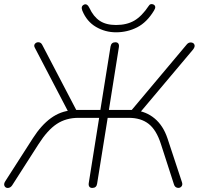

<svg xmlns="http://www.w3.org/2000/svg" viewBox="-30 -919 978 945"><path d="M407 -19 458 -339H356Q295 -339 249.5 -309Q204 -279 160 -210L30 -7Q22 5 10 6Q-2 7 -7.5 -3Q-13 -13 -4 -27L132 -239Q173 -303 220.5 -337.5Q268 -372 324 -376L311 -359L142 -683Q135 -695 142 -703.5Q149 -712 160.5 -711Q172 -710 178 -698L353 -363L334 -378H464L514 -690Q516 -701 522 -706Q528 -711 538 -711Q548 -711 552.5 -704.5Q557 -698 555 -686L506 -378H623L606 -363L889 -700Q898 -711 910.5 -710Q923 -709 927 -699Q931 -689 920 -675L654 -359L633 -376Q689 -371 731 -336Q773 -301 794 -239L866 -21Q870 -8 862 0Q854 8 842 5Q830 2 826 -12L762 -210Q740 -279 702 -309Q664 -339 604 -339H500L448 -15Q445 6 424 6Q414 6 409.5 -0.5Q405 -7 407 -19ZM375 -867Q371 -878 373 -885Q375 -892 383 -896Q391 -900 398 -895.5Q405 -891 410 -880Q430 -837 461 -816.5Q492 -796 541 -796Q594 -796 631 -817.5Q668 -839 702 -890Q706 -897 712 -898.5Q718 -900 725 -897Q733 -893 734 -885.5Q735 -878 728 -867Q693 -809 645 -784.5Q597 -760 541 -760Q488 -760 442.5 -786.5Q397 -813 375 -867Z"/></svg>

Font: SN Pro Thin
Style: Italic
Weight: 200
Italic angle: -9°
Designer: Tobias Whetton
Foundry: Supernotes
Version: Version 1.003;Glyphs 3.3 (3324)